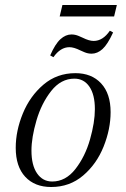

<svg xmlns="http://www.w3.org/2000/svg" viewBox="-20 -737 506 769"><path d="M282 -444Q347 -444 385 -403Q423 -362 423 -288Q423 -220 395 -150Q367 -80 313 -34Q259 12 185 12Q119 12 81 -29Q43 -70 43 -145Q43 -213 71.5 -282.5Q100 -352 154 -398Q208 -444 282 -444ZM106 -134Q106 -75 128.5 -42.5Q151 -10 189 -10Q243 -10 282 -60Q321 -110 340.5 -178.5Q360 -247 360 -300Q360 -358 338 -390Q316 -422 278 -422Q224 -422 185 -372.5Q146 -323 126 -254.5Q106 -186 106 -134ZM347 -522Q332 -522 318 -528Q304 -534 302 -535Q276 -548 258 -548Q222 -548 194 -508L181 -515Q201 -561 222 -580Q243 -599 266 -599Q281 -599 295 -593Q309 -587 311 -586Q337 -573 355 -573Q392 -573 420 -614L433 -607Q411 -559 390.5 -540.5Q370 -522 347 -522ZM448 -717 437 -671H219L230 -717Z"/></svg>

Font: Arapey
Style: Italic
Weight: 400
Italic angle: -12°
Designer: Eduardo Rodriguez Tunni
Foundry: Eduardo Rodriguez Tunni
Version: Version 3.000